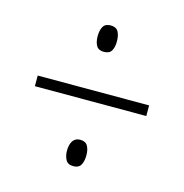

<svg xmlns="http://www.w3.org/2000/svg" viewBox="-74 -640 553 576"><g transform="rotate(15 202.5 -352.5)"><path d="M202 -489Q185 -489 178.5 -500.5Q172 -512 172 -530Q172 -548 178.5 -559.5Q185 -571 202 -571Q219 -571 225.5 -559.5Q232 -548 232 -529Q232 -511 225.5 -500Q219 -489 202 -489ZM29 -336V-369H375V-336ZM202 -134Q185 -134 178.5 -146Q172 -158 172 -174Q172 -193 179.5 -204.5Q187 -216 202 -216Q219 -216 225.5 -204.5Q232 -193 232 -176Q232 -157 225.5 -145.5Q219 -134 202 -134Z"/></g></svg>

Font: Noto Sans Myanmar UI ExtraCondensed ExtraLight
Style: Regular
Weight: 200
Width: 2
Designer: Monotype Design Team
Foundry: Monotype Imaging Inc.
Version: Version 2.103; ttfautohint (v1.8.4.7-5d5b)